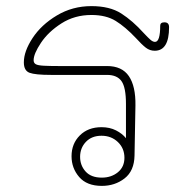

<svg xmlns="http://www.w3.org/2000/svg" viewBox="-20 -610 642 628"><path d="M533 -521Q533 -444 486 -444Q470 -444 457 -454Q444 -464 424 -486Q390 -522 358.5 -541.5Q327 -561 279 -561Q224 -561 181 -533.5Q138 -506 114 -470Q90 -434 90 -413Q90 -404 97 -400Q104 -396 123.5 -395Q143 -394 171 -394H330Q379 -394 401.5 -361Q424 -328 423 -265L420 -101Q419 -51 387.5 -26.5Q356 -2 313 -2Q264 -2 239 -31Q214 -60 214 -99Q214 -140 241 -167Q268 -194 312 -194Q339 -194 359.5 -183.5Q380 -173 392 -158V-270Q392 -324 377.5 -344.5Q363 -365 330 -365H147Q95 -365 76.5 -372Q58 -379 58 -406Q58 -442 86.5 -485.5Q115 -529 166 -559.5Q217 -590 279 -590Q339 -590 376.5 -566Q414 -542 450 -502Q464 -487 472 -480Q480 -473 487 -473Q504 -473 504 -526Q504 -537 518 -537Q533 -537 533 -521ZM387 -94Q387 -125 365.5 -145.5Q344 -166 312 -166Q280 -166 261 -146Q242 -126 242 -97Q242 -69 260 -49Q278 -29 313 -29Q344 -29 365.5 -46.5Q387 -64 387 -94Z"/></svg>

Font: Mali ExtraLight
Style: Regular
Weight: 275
Version: Version 1.000; ttfautohint (v1.6)